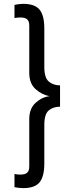

<svg xmlns="http://www.w3.org/2000/svg" viewBox="-20 -845 365 990"><path d="M289.6 -404.8V-294.9Q254.9 -294.9 231.7 -275.9Q208.5 -256.8 208.5 -201.2V-2Q208.5 64.9 184.1 95Q159.7 125 99.6 125Q89.8 125 76.2 123.5Q62.5 122.1 54.7 120.1V51.8Q65.9 55.2 85.4 55.2Q108.9 55.2 119.9 45.7Q130.9 36.1 130.9 13.2V-231Q130.9 -285.2 163.6 -314.9Q196.3 -344.7 235.8 -349.1Q196.3 -356 163.6 -385.3Q130.9 -414.6 130.9 -469.2V-712.9Q130.9 -735.8 119.9 -745.4Q108.9 -754.9 85.4 -754.9Q75.7 -754.9 67.6 -753.9Q59.6 -752.9 54.7 -752V-819.8Q62.5 -821.8 76.2 -823.5Q89.8 -825.2 99.6 -825.2Q159.7 -825.2 184.1 -795.2Q208.5 -765.1 208.5 -698.2V-499Q208.5 -443.8 231.9 -424.3Q255.4 -404.8 289.6 -404.8Z"/></svg>

Font: Moulpali
Style: Regular
Weight: 400
Designer: Danh Hong
Version: Version 8.002; ttfautohint (v1.8.3)